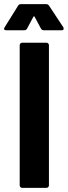

<svg xmlns="http://www.w3.org/2000/svg" viewBox="-54 -906 327 926"><path d="M41 -12V-688Q41 -693 44.5 -696.5Q48 -700 53 -700H170Q175 -700 178.5 -696.5Q182 -693 182 -688V-12Q182 -7 178.5 -3.5Q175 0 170 0H53Q48 0 44.5 -3.5Q41 -7 41 -12ZM-32 -774 33 -878Q37 -886 47 -886H169Q178 -886 183 -878L251 -775Q253 -772 253 -768Q253 -760 244 -760H157Q148 -760 143 -769L113 -825Q110 -830 107 -825L77 -769Q73 -760 62 -760H-24Q-31 -760 -33.5 -763.5Q-36 -767 -32 -774Z"/></svg>

Font: Barlow Condensed
Style: Bold
Weight: 700
Width: 3
Designer: Jeremy Tribby
Foundry: Tribby Type
Version: Version 1.500